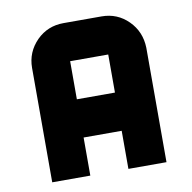

<svg xmlns="http://www.w3.org/2000/svg" viewBox="-68 -635 702 703"><g transform="rotate(-10 283.0 -283.5)"><path d="M495.6 0H354V-141.6H212.4V0H70.8V-425.3Q70.8 -483.9 112.8 -526.4Q153.8 -566.9 212.4 -566.9H354Q412.6 -566.9 453.4 -526.1Q494.1 -485.4 495.6 -425.3ZM354 -283.7V-425.3H212.4V-283.7Z"/></g></svg>

Font: Blazma
Style: Regular
Weight: 400
Designer: GGBotNet
Version: 1.00